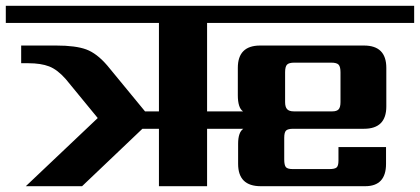

<svg xmlns="http://www.w3.org/2000/svg" viewBox="-40 -642 1448 662"><path d="M943 -393V-290Q943 -273 950 -265.5Q957 -258 973 -258H1106Q1121 -258 1127.5 -265Q1134 -272 1134 -290V-393Q1134 -412 1127.5 -419Q1121 -426 1102 -426H975Q956 -426 949.5 -419Q943 -412 943 -393ZM674 -563V-258H798Q780 -270 780 -314V-408Q780 -485 857 -485H1215Q1292 -485 1292 -408V-275Q1292 -198 1215 -198H971Q953 -198 946.5 -192Q940 -186 940 -167V-92Q940 -73 945.5 -66Q951 -59 970 -59H1095Q1114 -59 1120.5 -64.5Q1127 -70 1127 -88V-135H1291V-77Q1291 0 1219 0H859Q781 0 781 -77V-146Q781 -186 799 -198H674V0H508V-198H451L243 0H49L297 -235L187 -369Q158 -402 129.5 -413Q101 -424 58 -424H33V-485H154Q221 -485 257.5 -471.5Q294 -458 330 -416L460 -258H508V-563H-20V-622H1388V-563Z"/></svg>

Font: Sarpanch
Style: Bold
Weight: 700
Designer: Manushi Parikh (Devanagari and Latin), Jyotish Sonowal (Devanagari)
Foundry: Indian Type Foundry
Version: Version 2.004;PS 1.0;hotconv 1.0.78;makeotf.lib2.5.61930; tt